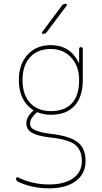

<svg xmlns="http://www.w3.org/2000/svg" viewBox="-20 -770 540 1020"><path d="M209 -589.8Q205.1 -589.8 203.6 -593.3Q202.1 -596.7 204.1 -599.6L308.6 -740.2Q316.4 -750 329.1 -750Q333 -750 334.5 -746.6Q335.9 -743.2 334 -740.2L228.5 -599.6Q220.7 -589.8 209 -589.8ZM250 -179.7Q324.2 -179.7 362.3 -221.7Q400.4 -263.7 400.4 -344.7Q400.4 -418 358.4 -463.9Q316.4 -509.8 250 -509.8Q179.7 -509.8 139.6 -465.8Q99.6 -421.9 99.6 -344.7Q99.6 -267.6 139.6 -223.6Q179.7 -179.7 250 -179.7ZM75.2 195.3Q65.4 190.4 65.4 178.7Q65.4 174.8 68.4 172.9Q71.3 170.9 75.2 171.9Q151.4 210 240.2 210Q322.3 210 368.7 176.8Q415 143.6 415 85Q415 29.3 380.4 0Q345.7 -29.3 244.1 -40Q183.6 -46.9 151.9 -63.5Q120.1 -80.1 120.1 -115.2Q120.1 -148.4 155.3 -180.7Q159.2 -184.6 154.3 -186.5Q80.1 -236.3 80.1 -344.7Q80.1 -428.7 126.5 -479.5Q172.9 -530.3 250 -530.3Q351.6 -530.3 397.5 -438.5Q397.5 -436.5 399.4 -435.5Q400.4 -435.5 400.4 -436.5V-509.8Q400.4 -519.5 410.2 -519.5Q419.9 -519.5 419.9 -509.8V-344.7Q419.9 -255.9 376 -208Q332 -160.2 250 -160.2Q214.8 -160.2 180.7 -172.9Q175.8 -173.8 173.8 -171.9Q139.6 -140.6 139.6 -115.2Q139.6 -102.5 145.5 -93.3Q151.4 -84 175.8 -74.7Q200.2 -65.4 246.1 -59.6Q349.6 -47.9 392.1 -15.1Q434.6 17.6 434.6 85Q434.6 152.3 383.3 191.4Q332 230.5 240.2 230.5Q150.4 230.5 75.2 195.3Z"/></svg>

Font: Rounded-L Mgen+ 2m thin
Style: Regular
Weight: 100
Designer: [Source Han Sans]
Ryoko NISHIZUKA  (kana & ideographs); Paul D. Hunt (Latin, Greek & Cyrillic); Wenlong ZHANG  (bopomofo
Version: Version 1.059.20150602